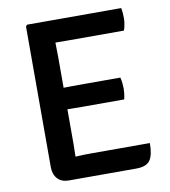

<svg xmlns="http://www.w3.org/2000/svg" viewBox="-78 -750 723 818"><g transform="rotate(-10 283.5 -341.0)"><path d="M88 -676.5 94.5 -683H199.5V-589Q199.5 -568 200 -554.2Q200.5 -540.5 200.5 -520V-147Q200.5 -133 200 -120.8Q199.5 -108.5 199.5 -93.5V1.5H153.5Q123 1.5 105.5 -17.2Q88 -36 88 -68.5ZM446 -392Q449 -381 450.5 -367.5Q452 -354 452 -344.5Q452 -335 450.5 -322Q449 -309 446 -297.5H263.5Q252 -297.5 233.5 -297.8Q215 -298 195.5 -298.2Q176 -298.5 161 -298.5V-390.5Q176 -391 195.5 -391.2Q215 -391.5 233.5 -391.8Q252 -392 263.5 -392ZM501 -683Q503.5 -670.5 504.2 -659Q505 -647.5 505 -638Q505 -628 502.8 -613.8Q500.5 -599.5 496 -586.5H263.5Q252 -586.5 233.5 -586.5Q215 -586.5 195.5 -587Q176 -587.5 161 -588V-683ZM521.5 -95.5Q521.5 -44.5 505.8 -21.5Q490 1.5 446 1.5H161V-91Q186 -92.5 210.5 -94Q235 -95.5 266.5 -95.5Z"/></g></svg>

Font: Signika Negative Light Medium
Style: Regular
Weight: 500
Version: Version 2.001